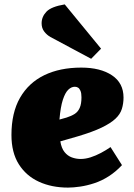

<svg xmlns="http://www.w3.org/2000/svg" viewBox="-20 -838 610 872"><path d="M349 -531Q436 -531 488.5 -496Q541 -461 541 -395Q541 -368 533.5 -343.5Q526 -319 504 -298.5Q482 -278 441.5 -258.5Q401 -239 334 -219L254 -196Q259 -165 273 -147.5Q287 -130 306.5 -123Q326 -116 346 -116Q368 -116 391.5 -123.5Q415 -131 438.5 -143.5Q462 -156 482 -170L534 -88Q506 -58 474 -37.5Q442 -17 408.5 -6Q375 5 344 9.5Q313 14 289 14Q215 14 157 -12.5Q99 -39 65.5 -92Q32 -145 32 -225Q32 -326 71 -394Q110 -462 181 -496.5Q252 -531 349 -531ZM350 -396Q350 -415 345.5 -425.5Q341 -436 334.5 -440Q328 -444 320 -444Q304 -444 290 -430.5Q276 -417 265.5 -385Q255 -353 250 -295L282 -304Q304 -311 319 -320.5Q334 -330 342 -348Q350 -366 350 -396ZM439 -617 394 -571 209 -670Q193 -679 181 -694.5Q169 -710 169 -732Q169 -762 191 -785Q213 -808 274 -818Z"/></svg>

Font: Literata Black
Style: Italic
Weight: 900
Italic angle: -2°
Designer: Latin by Veronika Burian and Jose Scaglione. Greek by Irene Vlachou. Cyrillic by Vera Evstafieva
Foundry: TypeTogether
Version: Version 3.002